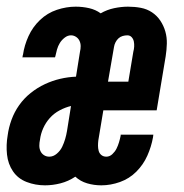

<svg xmlns="http://www.w3.org/2000/svg" viewBox="-31 -548 551 576"><path d="M104 8Q75 8 49 -2Q23 -12 8 -34Q-7 -56 -10 -84.5Q-13 -113 -8 -142Q-5 -165 3.5 -188.5Q12 -212 26.5 -232.5Q41 -253 61 -269Q81 -285 103.5 -295.5Q126 -306 149.5 -311.5Q173 -317 197 -318L209 -393Q211 -401 211 -409.5Q211 -418 207.5 -425.5Q204 -433 197 -437.5Q190 -442 182 -442Q172 -442 163 -435Q154 -428 148.5 -419Q143 -410 140 -399.5Q137 -389 135 -379Q135 -378 134.5 -377.5Q134 -377 134 -376H36Q37 -378 37 -380Q37 -382 38 -384Q42 -412 54.5 -439.5Q67 -467 89 -488Q111 -509 139.5 -518.5Q168 -528 196 -528Q217 -528 236.5 -523.5Q256 -519 271 -508Q290 -519 311.5 -523.5Q333 -528 353 -528Q373 -528 391.5 -524.5Q410 -521 425 -511Q440 -501 450 -486Q460 -471 465 -453.5Q470 -436 469.5 -417Q469 -398 466 -379L439 -217H279L264 -127Q263 -119 263 -111Q263 -103 265 -95.5Q267 -88 273 -83Q279 -78 288 -78Q298 -78 306 -85.5Q314 -93 318.5 -102Q323 -111 326 -121Q329 -131 331 -141Q331 -142 331 -142.5Q331 -143 331 -144H429Q429 -142 428.5 -140Q428 -138 428 -136Q423 -108 411 -81Q399 -54 378 -33Q357 -12 329 -2Q301 8 273 8Q251 8 230.5 2Q210 -4 195 -18Q174 -4 150.5 2Q127 8 104 8ZM293 -303H354L369 -393Q371 -400 371.5 -408Q372 -416 370.5 -423.5Q369 -431 364 -436.5Q359 -442 351 -442Q344 -442 337 -440Q330 -438 324.5 -433Q319 -428 315.5 -421Q312 -414 311 -407ZM117 -78Q129 -78 139.5 -87Q150 -96 155.5 -107.5Q161 -119 164.5 -131Q168 -143 170 -155L182 -230Q165 -226 148 -217Q131 -208 118.5 -194Q106 -180 98.5 -163Q91 -146 89 -129Q87 -120 87 -111Q87 -102 90.5 -94.5Q94 -87 101 -82.5Q108 -78 117 -78Z"/></svg>

Font: Iosevka SS04 Semibold Oblique
Style: Regular
Weight: 600
Italic angle: -9°
Monospace: yes
Designer: Belleve Invis
Foundry: Belleve Invis
Version: Version 19.0.0; ttfautohint (v1.8.4)